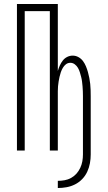

<svg xmlns="http://www.w3.org/2000/svg" viewBox="-20 -755 540 963"><path d="M270 188V152Q287 152 304 149Q321 146 336.5 137.5Q352 129 363.5 116Q375 103 382.5 87Q390 71 393 54Q396 37 396 20V-273Q396 -285 395.5 -297.5Q395 -310 394 -322Q393 -334 391.5 -346Q390 -358 387 -369.5Q384 -381 380.5 -392.5Q377 -404 371 -414.5Q365 -425 355 -432.5Q345 -440 333 -440Q320 -440 310.5 -432.5Q301 -425 295 -414.5Q289 -404 285 -392.5Q281 -381 278.5 -369.5Q276 -358 274 -346Q272 -334 271 -322Q270 -310 270 -297.5Q270 -285 270 -273V0H230V-699H104V0H65V-735H270V-399Q274 -413 280 -426.5Q286 -440 295 -451.5Q304 -463 317 -469.5Q330 -476 345 -476Q360 -476 373.5 -468.5Q387 -461 396 -449Q405 -437 411 -422.5Q417 -408 421 -393.5Q425 -379 428 -364Q431 -349 432.5 -334Q434 -319 434.5 -304Q435 -289 435 -273V20Q435 42 431 64Q427 86 417.5 106.5Q408 127 392 143.5Q376 160 356 170Q336 180 314 184Q292 188 270 188Z"/></svg>

Font: Iosevka Term Curly Extralight
Style: Regular
Weight: 200
Designer: Belleve Invis
Foundry: Belleve Invis
Version: Version 32.3.0